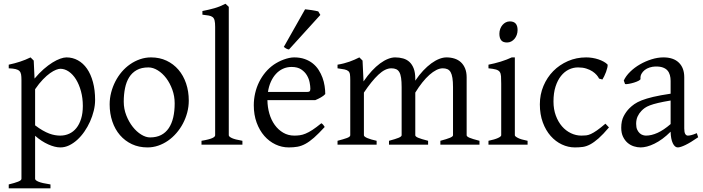

<svg xmlns="http://www.w3.org/2000/svg" viewBox="-20 -777 3776 1031"><path d="M424.8 -208Q424.8 -250.5 414.8 -287.1Q404.8 -323.7 388.2 -350.6Q371.6 -377.4 349.6 -392.6Q327.6 -407.7 304.2 -407.7Q295.4 -407.7 281.2 -402.3Q267.1 -397 249 -384.3Q231 -371.6 210.4 -350.3Q189.9 -329.1 168.5 -297.9V-104Q190.4 -87.4 209.2 -76.7Q228 -65.9 244.4 -59.8Q260.7 -53.7 275.4 -51.3Q290 -48.8 303.2 -48.8Q329.6 -48.8 351.8 -59.1Q374 -69.3 390.1 -89.4Q406.2 -109.4 415.5 -139.2Q424.8 -168.9 424.8 -208ZM490.7 -240.2Q490.7 -211.9 483.4 -182.1Q476.1 -152.3 463.4 -124Q450.7 -95.7 433.1 -70.3Q415.5 -44.9 394.8 -26.1Q374 -7.3 351.1 3.7Q328.1 14.6 304.2 14.6Q275.4 14.6 239.3 -1.5Q203.1 -17.6 168.5 -47.9V183.1Q168.5 190.9 186.8 198.7Q205.1 206.5 251 213.4V234.4H26.9V213.4Q59.1 205.6 77.1 198.5Q95.2 191.4 95.2 183.1V-347.2Q95.2 -365.2 93.3 -377Q91.3 -388.7 84.2 -395.8Q77.1 -402.8 63.7 -406Q50.3 -409.2 26.9 -410.2V-429.7Q43.5 -433.1 58.6 -437.3Q73.7 -441.4 87.9 -446Q102.1 -450.7 116 -456.3Q129.9 -461.9 144 -468.8L161.1 -451.7L165.5 -355Q189.9 -384.3 214.6 -405.8Q239.3 -427.2 261.7 -441.2Q284.2 -455.1 303.5 -461.9Q322.8 -468.8 336.9 -468.8Q370.1 -468.8 398.4 -453.1Q426.8 -437.5 447.3 -408Q467.8 -378.4 479.2 -335.9Q490.7 -293.5 490.7 -240.2Z M918 -222.2Q918 -260.7 905.3 -295.7Q892.6 -330.6 872.6 -357.2Q852.5 -383.8 827.1 -399.4Q801.8 -415 776.9 -415Q739.7 -415 714.4 -400.9Q689 -386.7 673.6 -362.1Q658.2 -337.4 651.4 -303.7Q644.5 -270 644.5 -231Q644.5 -192.4 658.2 -157.5Q671.9 -122.6 692.6 -96.2Q713.4 -69.8 738.3 -54.4Q763.2 -39.1 785.6 -39.1Q820.3 -39.1 845.2 -52Q870.1 -64.9 886.2 -88.9Q902.3 -112.8 910.2 -146.5Q918 -180.2 918 -222.2ZM993.7 -236.8Q993.7 -204.1 985.4 -172.9Q977.1 -141.6 962.4 -113.8Q947.8 -85.9 927.2 -62.3Q906.7 -38.6 882.1 -21.5Q857.4 -4.4 829.6 5.1Q801.8 14.6 772 14.6Q725.6 14.6 688.2 -2.9Q650.9 -20.5 624.3 -51.3Q597.7 -82 583.3 -124.5Q568.8 -167 568.8 -216.8Q568.8 -249 576.9 -280.3Q585 -311.5 599.4 -339.6Q613.8 -367.7 634 -391.4Q654.3 -415 679 -432.1Q703.6 -449.2 732.2 -459Q760.7 -468.8 791 -468.8Q836.9 -468.8 874.3 -451.2Q911.6 -433.6 938.2 -402.6Q964.8 -371.6 979.2 -329.1Q993.7 -286.6 993.7 -236.8Z M1062 0V-21Q1083 -24.4 1097.2 -28.1Q1111.3 -31.7 1119.6 -35.4Q1127.9 -39.1 1131.6 -43Q1135.3 -46.9 1135.3 -50.8V-632.8Q1135.3 -654.8 1132.3 -667Q1129.4 -679.2 1121.6 -685.3Q1113.8 -691.4 1100.6 -693.6Q1087.4 -695.8 1066.9 -698.2V-717.8Q1102.1 -724.6 1131.3 -732.9Q1160.6 -741.2 1190.9 -756.8L1208.5 -740.2V-50.8Q1208.5 -43.5 1225.1 -35.6Q1241.7 -27.8 1281.7 -21V0Z M1545.9 -417.5Q1520.5 -417.5 1499.3 -407.7Q1478 -397.9 1461.7 -380.1Q1445.3 -362.3 1434.3 -337.6Q1423.3 -313 1418.9 -283.2H1627.9Q1639.2 -283.2 1642.8 -286.9Q1646.5 -290.5 1646.5 -300.8Q1646.5 -314 1642.8 -333.7Q1639.2 -353.5 1628.2 -372.3Q1617.2 -391.1 1597.4 -404.3Q1577.6 -417.5 1545.9 -417.5ZM1726.6 -272Q1717.8 -262.2 1703.1 -253.9Q1688.5 -245.6 1672.9 -239.3H1416Q1416.5 -201.2 1426.5 -166.7Q1436.5 -132.3 1455.3 -106.2Q1474.1 -80.1 1500.7 -64.5Q1527.3 -48.8 1560.5 -48.8Q1575.7 -48.8 1590.1 -50.8Q1604.5 -52.7 1621.1 -59.6Q1637.7 -66.4 1658 -79.6Q1678.2 -92.8 1705.6 -115.2Q1711.9 -111.8 1716.6 -105.5Q1721.2 -99.1 1723.6 -95.2Q1690.9 -59.6 1666.3 -37.8Q1641.6 -16.1 1619.9 -4.4Q1598.1 7.3 1576.9 11Q1555.7 14.6 1530.8 14.6Q1493.2 14.6 1459.2 -1.5Q1425.3 -17.6 1399.4 -47.1Q1373.5 -76.7 1358.2 -118.4Q1342.8 -160.2 1342.8 -211.9Q1342.8 -244.6 1350.1 -276.4Q1357.4 -308.1 1371.3 -336.4Q1385.3 -364.7 1405.3 -388.7Q1425.3 -412.6 1450.7 -430.2Q1461.4 -437.5 1474.9 -444.6Q1488.3 -451.7 1502.9 -457Q1517.6 -462.4 1532 -465.6Q1546.4 -468.8 1559.6 -468.8Q1591.3 -468.8 1616.2 -460Q1641.1 -451.2 1659.7 -436.3Q1678.2 -421.4 1690.9 -401.6Q1703.6 -381.8 1711.7 -359.9Q1719.7 -337.9 1723.1 -315.2Q1726.6 -292.5 1726.6 -272ZM1531.7 -511.2Q1522.9 -512.7 1516.1 -516.6Q1509.3 -520.5 1503.9 -524.9L1618.2 -727.1Q1624 -726.6 1633.5 -725.3Q1643.1 -724.1 1653.6 -722.7Q1664.1 -721.2 1673.8 -719.2Q1683.6 -717.3 1689 -715.8L1700.2 -696.8Z M2344.7 0V-21Q2379.9 -30.3 2396.2 -37.1Q2412.6 -43.9 2412.6 -50.8V-309.1Q2412.6 -338.9 2409.4 -358.6Q2406.2 -378.4 2399.7 -389.6Q2393.1 -400.9 2382.6 -405.5Q2372.1 -410.2 2357.4 -410.2Q2341.3 -410.2 2323.2 -401.1Q2305.2 -392.1 2286.1 -375.2Q2267.1 -358.4 2247.8 -334.2Q2228.5 -310.1 2210 -279.8V-50.8Q2210 -43.9 2225.1 -37.4Q2240.2 -30.8 2278.8 -21V0H2068.8V-21Q2104 -30.3 2120.4 -37.1Q2136.7 -43.9 2136.7 -50.8V-309.1Q2136.7 -338.9 2133.8 -358.6Q2130.9 -378.4 2124.3 -389.6Q2117.7 -400.9 2107.2 -405.5Q2096.7 -410.2 2081.5 -410.2Q2048.3 -410.2 2012 -376Q1975.6 -341.8 1934.1 -279.8V-50.8Q1934.1 -43.5 1952.4 -35.6Q1970.7 -27.8 2002.4 -21V0H1792.5V-21Q1824.7 -29.3 1842.8 -35.9Q1860.8 -42.5 1860.8 -50.8V-347.2Q1860.8 -366.7 1859.1 -377.9Q1857.4 -389.2 1850.3 -395.3Q1843.3 -401.4 1829.6 -404.3Q1815.9 -407.2 1792.5 -410.2V-429.7Q1811 -432.6 1826.7 -436.8Q1842.3 -440.9 1856.4 -445.8Q1870.6 -450.7 1883.5 -456.5Q1896.5 -462.4 1909.7 -468.8L1926.8 -451.7L1932.1 -339.8Q1954.1 -372.1 1976.6 -396.2Q1999 -420.4 2021 -436.5Q2043 -452.6 2063.5 -460.7Q2084 -468.8 2101.6 -468.8Q2125 -468.8 2144.8 -463.1Q2164.6 -457.5 2179 -444.1Q2193.4 -430.7 2201.7 -408.7Q2210 -386.7 2210 -354V-343.8Q2230.5 -374.5 2252.4 -397.7Q2274.4 -420.9 2296.1 -436.8Q2317.9 -452.6 2338.6 -460.7Q2359.4 -468.8 2377.4 -468.8Q2400.9 -468.8 2420.7 -462.4Q2440.4 -456.1 2454.8 -442.9Q2469.2 -429.7 2477.5 -409.4Q2485.8 -389.2 2485.8 -361.8V-50.8Q2485.8 -43.9 2501 -37.4Q2516.1 -30.8 2554.7 -21V0Z M2603 0V-21Q2636.2 -27.8 2653.8 -35.9Q2671.4 -43.9 2671.4 -50.8V-327.1Q2671.4 -352.1 2670.4 -367.4Q2669.4 -382.8 2663.1 -391.4Q2656.7 -399.9 2642.8 -403.8Q2628.9 -407.7 2603 -410.2V-429.7Q2618.2 -432.6 2635 -436.8Q2651.9 -440.9 2668.5 -446Q2685.1 -451.2 2700.2 -457Q2715.3 -462.9 2728 -468.8H2744.6V-50.8Q2744.6 -44.9 2761 -36.4Q2777.3 -27.8 2813 -21V0ZM2759.3 -615.7Q2759.3 -602.1 2754.9 -589.8Q2750.5 -577.6 2742.9 -568.6Q2735.4 -559.6 2725.1 -554.2Q2714.8 -548.8 2702.6 -548.8Q2680.7 -548.8 2671.1 -561Q2661.6 -573.2 2661.6 -595.7Q2661.6 -609.4 2666 -621.6Q2670.4 -633.8 2678.2 -642.8Q2686 -651.9 2696 -657Q2706.1 -662.1 2717.8 -662.1Q2759.3 -662.1 2759.3 -615.7Z M3250 -92.8Q3218.3 -55.2 3194.1 -33.9Q3169.9 -12.7 3149.4 -1.7Q3128.9 9.3 3109.4 12Q3089.8 14.6 3066.9 14.6Q3031.2 14.6 2997.3 -1.2Q2963.4 -17.1 2937 -46.9Q2910.6 -76.7 2894.8 -119.6Q2878.9 -162.6 2878.9 -216.8Q2878.9 -269.5 2898.2 -315.4Q2917.5 -361.3 2950.9 -395.3Q2984.4 -429.2 3029.8 -449Q3075.2 -468.8 3127.9 -468.8Q3144 -468.8 3160.9 -466.1Q3177.7 -463.4 3193.1 -458.3Q3208.5 -453.1 3221.4 -446Q3234.4 -439 3242.7 -430.2Q3243.7 -424.3 3241.2 -413.6Q3238.8 -402.8 3234.4 -390.9Q3230 -378.9 3224.6 -367.9Q3219.2 -356.9 3214.8 -350.1L3196.8 -355Q3192.9 -363.8 3184.1 -374Q3175.3 -384.3 3161.4 -393.6Q3147.5 -402.8 3128.2 -408.9Q3108.9 -415 3084 -415Q3058.1 -415 3034.4 -403.6Q3010.7 -392.1 2992.4 -369.1Q2974.1 -346.2 2963.1 -312Q2952.1 -277.8 2952.1 -231.9Q2952.1 -190.4 2964.6 -156.5Q2977.1 -122.6 2997.8 -98.6Q3018.6 -74.7 3045.7 -61.8Q3072.8 -48.8 3102.1 -48.8Q3115.7 -48.8 3127.4 -50Q3139.2 -51.3 3153.1 -57.6Q3167 -64 3185.3 -76.7Q3203.6 -89.4 3231 -112.8Z M3448.7 -48.8Q3478 -48.8 3511 -63.7Q3543.9 -78.6 3581.1 -110.8V-237.3Q3540 -230.5 3513.4 -224.1Q3486.8 -217.8 3469.7 -211.2Q3452.6 -204.6 3442.4 -197.3Q3432.1 -189.9 3424.3 -181.6Q3411.6 -168.5 3403.8 -151.6Q3396 -134.8 3396 -111.8Q3396 -92.3 3401.9 -80.1Q3407.7 -67.9 3416 -60.8Q3424.3 -53.7 3433.3 -51.3Q3442.4 -48.8 3448.7 -48.8ZM3729 -40Q3687.5 -11.2 3660.4 1.7Q3633.3 14.6 3619.6 14.6Q3603.5 14.6 3592.8 -7.8Q3582 -30.3 3581.1 -69.8Q3559.1 -47.9 3537.1 -31.7Q3515.1 -15.6 3494.1 -5.4Q3473.1 4.9 3454.3 9.8Q3435.5 14.6 3419.9 14.6Q3402.3 14.6 3383.8 8.8Q3365.2 2.9 3350.3 -9.8Q3335.4 -22.5 3325.7 -42.5Q3315.9 -62.5 3315.9 -90.8Q3315.9 -127.9 3328.9 -152.8Q3341.8 -177.7 3359.9 -195.8Q3371.6 -207.5 3386.5 -218Q3401.4 -228.5 3426 -238.3Q3450.7 -248 3487.8 -256.8Q3524.9 -265.6 3581.1 -273.9V-342.8Q3581.1 -359.4 3577.1 -373.8Q3573.2 -388.2 3564 -398.7Q3554.7 -409.2 3538.8 -414.8Q3522.9 -420.4 3499 -419.9Q3483.4 -419.4 3468.3 -414.6Q3453.1 -409.7 3441.9 -400.9Q3430.7 -392.1 3424.3 -380.1Q3418 -368.2 3419.4 -353.5Q3419.9 -349.1 3409.4 -343.5Q3398.9 -337.9 3384.5 -333.5Q3370.1 -329.1 3356.2 -326.7Q3342.3 -324.2 3336.4 -325.7L3329.6 -344.7Q3340.8 -369.1 3363.8 -391.6Q3386.7 -414.1 3416.3 -431.2Q3445.8 -448.2 3478.8 -458.5Q3511.7 -468.8 3542.5 -468.8Q3596.2 -468.8 3625.2 -440.7Q3654.3 -412.6 3654.3 -362.3V-86.9Q3654.3 -66.4 3659.7 -57.6Q3665 -48.8 3673.8 -48.8Q3680.7 -48.8 3691.4 -51.3Q3702.1 -53.7 3721.7 -62Z"/></svg>

Font: Gentium Plus Eur
Style: Regular
Weight: 400
Designer: J. Victor Gaultney, Annie Olsen, Iska Routamaa, Becca Hirsbrunner
Foundry: SIL International
Version: Version 5.000